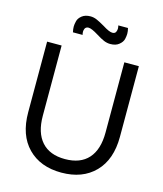

<svg xmlns="http://www.w3.org/2000/svg" viewBox="-135 -1034 978 1149"><g transform="rotate(15 354.0 -459.5)"><path d="M438 -804.2Q418 -804.2 398.4 -812.3Q378.9 -820.3 348.6 -839.4Q307.1 -865.2 288.1 -865.2Q279.3 -865.2 273.2 -861.1Q267.1 -856.9 264.9 -850.3Q262.7 -843.8 262.2 -840.1Q261.7 -836.4 261.7 -833Q261.7 -823.2 264.6 -814H204.6Q200.2 -833 200.2 -849.1Q200.2 -862.8 205.1 -882.3Q209.5 -901.9 230 -918Q250 -933.6 282.2 -933.6Q301.8 -933.6 320.8 -925.5Q339.8 -917.5 372.6 -898.4Q413.1 -872.6 432.6 -872.6Q448.7 -872.6 454.1 -883.8Q459 -894 459 -904.8Q459 -914.1 456.1 -924.3H516.1Q521 -906.2 521 -889.2Q521 -876 516.6 -856.4Q511.7 -836.4 491.2 -820.3Q471.7 -804.2 438 -804.2ZM354 15.1Q223.6 15.1 146.7 -63.2Q69.8 -141.6 69.8 -282.7V-720.2H159.7V-285.2Q159.7 -180.2 209.5 -124.5Q259.3 -68.8 354 -68.8Q449.2 -68.8 498.8 -124.3Q548.3 -179.7 548.3 -285.2V-720.2H638.2V-282.7Q638.2 -141.6 561.5 -63.2Q484.9 15.1 354 15.1Z"/></g></svg>

Font: Vela Sans Med
Style: Regular
Weight: 500
Designer: Principal design: Mikhail Sharanda - project Manrope.
Design modification: Ravid Balaliev
Foundry: Mikhail Sharanda
Version: Version 1.001